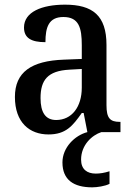

<svg xmlns="http://www.w3.org/2000/svg" viewBox="-20 -567 573 824"><path d="M188 10C263 10 292 -27 331 -82H339L355 0C301 14 248 66 248 130C248 205 296 237 376 237C396 237 431 232 450 222V168C428 175 409 178 391 178C354 178 328 160 328 118C328 55 375 13 415 0H497V-44H494C452 -44 437 -60 437 -116V-374C437 -501 377 -547 259 -547C160 -547 83 -516 83 -449C83 -404 114 -386 175 -386C175 -450 189 -494 252 -494C319 -494 331 -447 331 -373V-314L254 -311C114 -306 44 -257 44 -151C44 -41 107 10 188 10ZM221 -52C175 -52 154 -85 154 -146C154 -223 184 -263 278 -268L331 -271V-191C331 -108 288 -52 221 -52Z"/></svg>

Font: Noto Serif Hebrew SemiCondensed Medium
Style: Regular
Weight: 500
Width: 4
Designer: Monotype Design Team
Foundry: Monotype Imaging Inc.
Version: Version 2.004